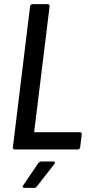

<svg xmlns="http://www.w3.org/2000/svg" viewBox="-20 -720 434 925"><path d="M42 -10 125 -690Q126 -694 129 -697Q132 -700 136 -700H210Q219 -700 219 -690L145 -87Q144 -86 145 -84.5Q146 -83 148 -83H365Q374 -83 374 -73L366 -10Q364 0 355 0H50Q46 0 43.5 -3Q41 -6 42 -10ZM92 173 165 65Q172 58 178 58H237Q243 58 244.5 61.5Q246 65 242 70L157 179Q153 185 145 185H97Q92 185 90 181.5Q88 178 92 173Z"/></svg>

Font: Barlow Condensed Medium
Style: Italic
Weight: 500
Width: 3
Italic angle: -7°
Designer: Jeremy Tribby
Foundry: Tribby Type
Version: Version 1.408